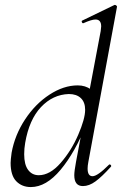

<svg xmlns="http://www.w3.org/2000/svg" viewBox="-20 -745 494 778"><path d="M23 -85Q23 -96 27 -126Q40 -198 81.5 -261Q123 -324 180.5 -361.5Q238 -399 295 -399Q326 -399 348.5 -382.5Q371 -366 374 -332L332 -246Q284 -127 225.5 -57Q167 13 105 13Q69 13 46 -10.5Q23 -34 23 -85ZM325 -300Q325 -331 307.5 -347.5Q290 -364 259 -364Q194 -362 146 -311Q98 -260 82 -166Q78 -143 78 -120Q78 -78 94 -56.5Q110 -35 137 -35Q182 -35 225.5 -84.5Q269 -134 297 -199Q325 -264 325 -300ZM281 -35Q281 -51 288 -89L388 -619Q390 -633 390 -638Q390 -666 367 -666Q351 -666 318 -651H316Q313 -651 311.5 -656Q310 -661 314 -662L444 -725H446Q449 -725 452 -722Q455 -719 454 -717L338 -89Q335 -73 335 -62Q335 -31 355 -31Q375 -31 421 -77Q423 -79 424 -79Q427 -79 429.5 -75.5Q432 -72 429 -69Q393 -29 367 -10Q341 9 316 9Q281 9 281 -35Z"/></svg>

Font: Cormorant Garamond
Style: Italic
Weight: 400
Italic angle: -10°
Designer: Christian Thalmann (Catharsis Fonts)
Foundry: Catharsis Fonts
Version: Version 4.000